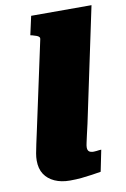

<svg xmlns="http://www.w3.org/2000/svg" viewBox="-86 -810 570 868"><g transform="rotate(-10 198.5 -376.0)"><path d="M142 -646Q144 -652 140.5 -656.5Q137 -661 129 -664Q121 -667 110 -670L101 -672L120 -758H397L286 -233Q279 -204 274.5 -183Q270 -162 267 -149Q264 -136 264 -128Q264 -115 271 -109.5Q278 -104 292 -104Q300 -104 306 -105Q312 -106 317.5 -106.5Q323 -107 327 -107L307 -9Q289 -6 266 -2.5Q243 1 217.5 3.5Q192 6 164 6Q124 6 94 -7.5Q64 -21 47.5 -46Q31 -71 31 -109Q31 -124 34 -141.5Q37 -159 42.5 -184Q48 -209 56 -246Z"/></g></svg>

Font: Roboto Serif Black
Style: Italic
Weight: 900
Italic angle: -10°
Version: Version 1.008